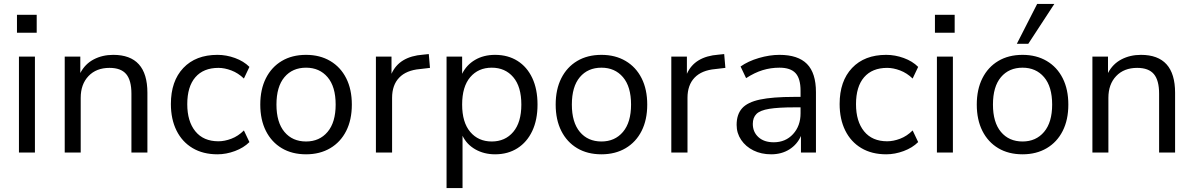

<svg xmlns="http://www.w3.org/2000/svg" viewBox="-20 -773 6048 973"><path d="M66 -607V-698H166V-607ZM76 0V-486H157V0Z M308 0V-486H387V-403Q411 -449 455 -472Q499 -495 554 -495Q727 -495 727 -303V0H646V-298Q646 -366 619.5 -397.5Q593 -429 535 -429Q468 -429 428.5 -387.5Q389 -346 389 -277V0Z M1082 9Q1009 9 956 -22.5Q903 -54 874.5 -111.5Q846 -169 846 -246Q846 -362 909 -428.5Q972 -495 1082 -495Q1127 -495 1171 -479Q1215 -463 1244 -434L1216 -375Q1187 -403 1152.5 -416Q1118 -429 1087 -429Q1011 -429 970 -381.5Q929 -334 929 -245Q929 -158 970 -107.5Q1011 -57 1087 -57Q1118 -57 1152.5 -70Q1187 -83 1216 -112L1244 -53Q1215 -24 1170.5 -7.5Q1126 9 1082 9Z M1531 9Q1460 9 1408 -22Q1356 -53 1327.5 -109.5Q1299 -166 1299 -243Q1299 -320 1327.5 -376.5Q1356 -433 1408 -464Q1460 -495 1531 -495Q1601 -495 1653.5 -464Q1706 -433 1734.5 -376.5Q1763 -320 1763 -243Q1763 -166 1734.5 -109.5Q1706 -53 1653.5 -22Q1601 9 1531 9ZM1531 -56Q1599 -56 1640 -104.5Q1681 -153 1681 -243Q1681 -334 1640 -382Q1599 -430 1531 -430Q1462 -430 1421.5 -382Q1381 -334 1381 -243Q1381 -153 1421.5 -104.5Q1462 -56 1531 -56Z M1885 0V-486H1964V-399Q2003 -487 2124 -496L2153 -499L2159 -429L2108 -423Q2039 -417 2003 -379.5Q1967 -342 1967 -277V0Z M2243 180V-486H2322V-399Q2344 -444 2387.5 -469.5Q2431 -495 2489 -495Q2554 -495 2602.5 -464.5Q2651 -434 2677.5 -377.5Q2704 -321 2704 -243Q2704 -166 2677.5 -109.5Q2651 -53 2602.5 -22Q2554 9 2489 9Q2433 9 2389 -16Q2345 -41 2324 -85V180ZM2472 -56Q2540 -56 2581 -104.5Q2622 -153 2622 -243Q2622 -334 2581 -382Q2540 -430 2472 -430Q2404 -430 2363 -382Q2322 -334 2322 -243Q2322 -153 2363 -104.5Q2404 -56 2472 -56Z M3028 9Q2957 9 2905 -22Q2853 -53 2824.5 -109.5Q2796 -166 2796 -243Q2796 -320 2824.5 -376.5Q2853 -433 2905 -464Q2957 -495 3028 -495Q3098 -495 3150.5 -464Q3203 -433 3231.5 -376.5Q3260 -320 3260 -243Q3260 -166 3231.5 -109.5Q3203 -53 3150.5 -22Q3098 9 3028 9ZM3028 -56Q3096 -56 3137 -104.5Q3178 -153 3178 -243Q3178 -334 3137 -382Q3096 -430 3028 -430Q2959 -430 2918.5 -382Q2878 -334 2878 -243Q2878 -153 2918.5 -104.5Q2959 -56 3028 -56Z M3382 0V-486H3461V-399Q3500 -487 3621 -496L3650 -499L3656 -429L3605 -423Q3536 -417 3500 -379.5Q3464 -342 3464 -277V0Z M3888 9Q3838 9 3798.5 -10.5Q3759 -30 3736 -64Q3713 -98 3713 -140Q3713 -193 3740.5 -224Q3768 -255 3831.5 -268.5Q3895 -282 4005 -282H4037V-313Q4037 -375 4011.5 -402.5Q3986 -430 3930 -430Q3886 -430 3845 -417.5Q3804 -405 3761 -377L3733 -436Q3771 -463 3825.5 -479Q3880 -495 3930 -495Q4024 -495 4069.5 -449Q4115 -403 4115 -306V0H4039V-84Q4020 -41 3980.5 -16Q3941 9 3888 9ZM3901 -52Q3961 -52 3999 -93.5Q4037 -135 4037 -199V-229H4006Q3925 -229 3878.5 -221.5Q3832 -214 3813.5 -195.5Q3795 -177 3795 -145Q3795 -104 3823.5 -78Q3852 -52 3901 -52Z M4471 9Q4398 9 4345 -22.5Q4292 -54 4263.5 -111.5Q4235 -169 4235 -246Q4235 -362 4298 -428.5Q4361 -495 4471 -495Q4516 -495 4560 -479Q4604 -463 4633 -434L4605 -375Q4576 -403 4541.5 -416Q4507 -429 4476 -429Q4400 -429 4359 -381.5Q4318 -334 4318 -245Q4318 -158 4359 -107.5Q4400 -57 4476 -57Q4507 -57 4541.5 -70Q4576 -83 4605 -112L4633 -53Q4604 -24 4559.5 -7.5Q4515 9 4471 9Z M4718 -607V-698H4818V-607ZM4728 0V-486H4809V0Z M5162 9Q5091 9 5039 -22Q4987 -53 4958.5 -109.5Q4930 -166 4930 -243Q4930 -320 4958.5 -376.5Q4987 -433 5039 -464Q5091 -495 5162 -495Q5232 -495 5284.5 -464Q5337 -433 5365.5 -376.5Q5394 -320 5394 -243Q5394 -166 5365.5 -109.5Q5337 -53 5284.5 -22Q5232 9 5162 9ZM5162 -56Q5230 -56 5271 -104.5Q5312 -153 5312 -243Q5312 -334 5271 -382Q5230 -430 5162 -430Q5093 -430 5052.5 -382Q5012 -334 5012 -243Q5012 -153 5052.5 -104.5Q5093 -56 5162 -56ZM5133 -551 5236 -753H5323L5191 -551Z M5516 0V-486H5595V-403Q5619 -449 5663 -472Q5707 -495 5762 -495Q5935 -495 5935 -303V0H5854V-298Q5854 -366 5827.5 -397.5Q5801 -429 5743 -429Q5676 -429 5636.5 -387.5Q5597 -346 5597 -277V0Z"/></svg>

Font: Nunito Sans
Style: Regular
Weight: 400
Designer: Vernon Adams
Foundry: Vernon Adams
Version: Version 3.101; ttfautohint (v1.8.4.7-5d5b);gftools[0.9.27]